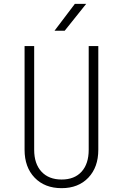

<svg xmlns="http://www.w3.org/2000/svg" viewBox="-20 -970 640 1000"><path d="M301 10Q213 10 160.5 -44.5Q108 -99 108 -190V-730H158V-190Q158 -117 196 -76Q234 -35 301 -35Q368 -35 405 -76Q442 -117 442 -190V-730H492V-190Q492 -99 440 -44.5Q388 10 301 10ZM264 -810 370 -950H429L317 -810Z"/></svg>

Font: NKDuy Mono Thin
Style: Regular
Weight: 100
Monospace: yes
Designer: NKDuy
Foundry: NKDuy
Version: Version 2.251; ttfautohint (v1.8.4.7-5d5b)